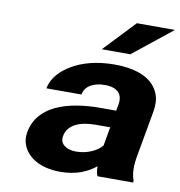

<svg xmlns="http://www.w3.org/2000/svg" viewBox="-84 -827 856 914"><g transform="rotate(10 344.0 -370.0)"><path d="M615 -128 655 -352C660 -383 659 -410 650 -433C625 -501 551 -538 433 -538C350 -538 280 -519 228 -488C184 -462 143 -423 134 -370H303C310 -412 352 -434 405 -434C468 -434 494 -404 485 -353L479 -323H404C244 -323 103 -279 80 -148C76 -125 78 -104 86 -85C108 -30 170 10 268 10C342 10 398 -14 438 -47C438 -28 440 -13 446 0H618L619 -8C607 -41 606 -79 615 -128ZM251 -159C261 -218 322 -240 395 -240H465L449 -149C424 -120 378 -98 324 -98C277 -98 244 -122 251 -159ZM504 -750 361 -599H499L688 -750Z"/></g></svg>

Font: Asimov
Style: XWidIt
Weight: 500
Designer: Google
Version: Version 2.000980; 2014